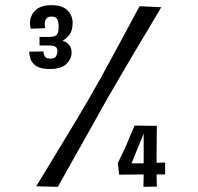

<svg xmlns="http://www.w3.org/2000/svg" viewBox="-20 -722 765 743"><path d="M120 -1Q146 -43 171.5 -85.5Q197 -128 223 -170.5Q249 -213 274.5 -255.5Q300 -298 325 -341Q351 -386 375.5 -430.5Q400 -475 424 -519.5Q448 -564 472 -608.5Q496 -653 520 -698L604 -694Q578 -649 551 -604.5Q524 -560 498 -516Q472 -472 446 -427.5Q420 -383 394 -338Q363 -282 331 -225.5Q299 -169 267.5 -112.5Q236 -56 204 1ZM172 -455Q138 -455 121 -466Q104 -477 98.5 -493Q93 -509 93 -522L148 -523Q148 -514 153 -504.5Q158 -495 175 -495Q192 -495 197 -504.5Q202 -514 202 -524Q202 -536 195 -541Q188 -546 169 -546Q166 -546 159.5 -546Q153 -546 146 -546Q139 -546 133 -546V-579Q143 -579 150.5 -579Q158 -579 165 -579Q178 -579 187.5 -581Q197 -583 202 -591Q207 -599 207 -620Q207 -635 202 -646.5Q197 -658 179 -658Q165 -658 159 -649.5Q153 -641 153 -629Q153 -625 153.5 -621.5Q154 -618 155 -613L99 -611Q98 -616 97 -621.5Q96 -627 96 -632Q96 -661 116.5 -681.5Q137 -702 179 -702Q221 -702 241 -682Q261 -662 261 -634Q261 -605 250 -589.5Q239 -574 222 -564Q236 -561 246.5 -549.5Q257 -538 257 -518Q257 -494 237 -474.5Q217 -455 172 -455ZM535 1 536 -47 441 -46 436 -91 467 -156Q475 -176 484 -197Q493 -218 501 -236L587 -235Q587 -219 586.5 -189Q586 -159 586 -127V-92L619 -93V-47H586L587 0ZM489 -90H536V-205Z"/></svg>

Font: Truculenta Medium
Style: Regular
Weight: 500
Version: Version 1.002